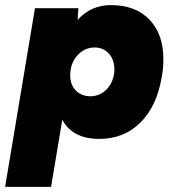

<svg xmlns="http://www.w3.org/2000/svg" viewBox="-45 -532 677 752"><path d="M92 -500H262L259 -454Q311 -512 389 -512Q486 -512 540.5 -455Q595 -398 595 -300Q595 -268 589 -233Q570 -117 505.5 -52.5Q441 12 344 12Q239 12 199 -63L155 200H-25ZM309 -155Q344 -155 369.5 -179Q395 -203 402 -243Q403 -249 403 -260Q403 -298 381.5 -322Q360 -346 326 -346Q286 -346 258 -315Q230 -284 230 -237Q230 -200 252 -177.5Q274 -155 309 -155Z"/></svg>

Font: Oak Sans Black
Style: Italic
Weight: 900
Italic angle: -9.5°
Foundry: Erik Kennedy, Walven
Version: Version 1.000